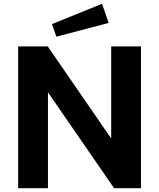

<svg xmlns="http://www.w3.org/2000/svg" viewBox="-20 -985 833 1005"><path d="M562 -260 230 -742H75V0H231V-502L577 0H718V-742H562ZM252 -859 275 -793 549 -865 514 -965Z"/></svg>

Font: Cheyenne Sans
Style: Bold
Weight: 700
Designer: The Public Sans project authors (U.S. Web Design System), Libre Franklin designed by Pablo Impallari and Rodrigo Fuenzal
Foundry: The Cheyenne Sans Project Authors
Version: Version 2.007